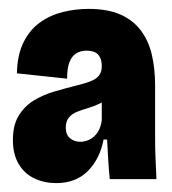

<svg xmlns="http://www.w3.org/2000/svg" viewBox="-20 -691 386 432"><path d="M106 -279Q80 -279 57.5 -289.5Q35 -300 22 -322Q9 -344 9 -376Q9 -410 22.5 -431.5Q36 -453 57 -465.5Q78 -478 102 -485Q126 -492 146 -497Q171 -503 184.5 -508.5Q198 -514 203.5 -522Q209 -530 209 -542Q209 -554 205 -562Q201 -570 193.5 -573.5Q186 -577 174 -577Q161 -577 151 -570.5Q141 -564 136 -550.5Q131 -537 131 -514L18 -526Q19 -568 33 -596Q47 -624 70 -640.5Q93 -657 121.5 -664Q150 -671 179 -671Q222 -671 250.5 -658.5Q279 -646 296.5 -623Q314 -600 321.5 -568.5Q329 -537 329 -498V-422Q329 -401 329 -378Q329 -355 330 -333Q331 -311 332 -288H227Q225 -306 223.5 -331.5Q222 -357 221 -377H213Q205 -334 178 -306.5Q151 -279 106 -279ZM161 -372Q171 -372 181.5 -377Q192 -382 199.5 -393Q207 -404 209 -421V-471L225 -474Q217 -464 204.5 -458Q192 -452 178.5 -448Q165 -444 153.5 -439.5Q142 -435 135 -426.5Q128 -418 128 -404Q128 -388 137.5 -380Q147 -372 161 -372Z"/></svg>

Font: Bricolage Grotesque 72pt SemiCondensed ExtraBold
Style: Regular
Weight: 800
Width: 4
Designer: Mathieu Triay
Foundry: Atelier Triay
Version: Version 1.001;gftools[0.9.33.dev8+g029e19f]